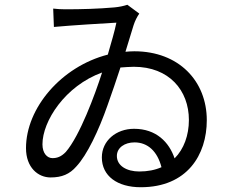

<svg xmlns="http://www.w3.org/2000/svg" viewBox="-20 -750 996 805"><path d="M564 -31C511 -31 470 -55 470 -96C470 -131 503 -153 544 -153C600 -153 640 -115 657 -49C630 -37 599 -31 564 -31ZM256 -113C236 -92 218 -87 200 -87C178 -87 158 -107 158 -145C158 -242 253 -390 408 -446C378 -352 314 -180 256 -113ZM540 -644C546 -663 555 -680 564 -693L514 -730C499 -725 481 -721 460 -719C392 -713 322 -711 254 -711C237 -711 219 -712 203 -714L206 -637C281 -644 415 -652 468 -655C461 -620 447 -573 432 -521C237 -471 89 -297 89 -129C89 -47 140 -6 192 -6C240 -6 272 -20 300 -52C345 -100 394 -203 431 -309C450 -361 468 -416 485 -467C503 -468 522 -470 541 -470C689 -470 772 -371 772 -247C772 -183 751 -125 712 -86C689 -154 635 -210 542 -210C467 -210 407 -160 407 -90C407 -12 472 35 570 35C765 35 847 -101 847 -246C847 -410 730 -535 543 -535C531 -535 518 -534 506 -533Z"/></svg>

Font: Kinto Sans
Style: Regular
Weight: 400
Designer: Authors: Ryoko NISHIZUKA  (kana & ideographs); Paul D. Hunt (Latin, Greek & Cyrillic); Wenlong ZHANG  (bopomofo); Sandol
Foundry: Adobe Systems Incorporated, ookami Inc.
Version: Version 0.001